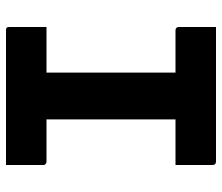

<svg xmlns="http://www.w3.org/2000/svg" viewBox="-70 -670 740 640"><g transform="rotate(90 300.0 -350.0)"><path d="M378 -85H218L222 -131Q222 -147 222 -168Q222 -189 222 -205Q222 -256 222 -307Q222 -358 222 -409.5Q222 -461 222 -512.5Q222 -564 222 -615H382L378 -569Q378 -553 378 -532.5Q378 -512 378 -495Q378 -444 378 -392.5Q378 -341 378 -289.5Q378 -238 378 -187Q378 -136 378 -85ZM530 0H81Q78 0 76 -0.5Q74 -1 72.5 -2.5Q71 -4 70.5 -6Q70 -8 70 -11Q70 -33 70 -53Q70 -73 70 -93Q70 -113 70 -135H518Q522 -135 524.5 -133.5Q527 -132 528.5 -130Q530 -128 530 -124Q530 -102 530 -82Q530 -62 530 -42Q530 -22 530 0ZM70 -700H518Q524 -700 527 -697Q530 -694 530 -689Q530 -672 530 -657Q530 -642 530 -627Q530 -612 530 -597Q530 -582 530 -565H81Q76 -565 73 -568Q70 -571 70 -576Q70 -593 70 -608Q70 -623 70 -638Q70 -653 70 -668.5Q70 -684 70 -700Z"/></g></svg>

Font: Recursive Monospace ExtraBold
Style: Regular
Weight: 800
Version: Version 1.047